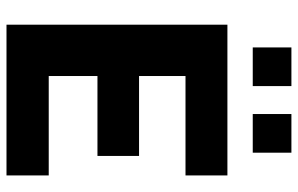

<svg xmlns="http://www.w3.org/2000/svg" viewBox="-183 -734 917 591"><g transform="rotate(90 275.5 -438.5)"><path d="M56 0V-680H520V-551H214V-408H460V-280H214V-130H520V0ZM331 -758V-877H450V-758ZM126 -758V-877H245V-758Z"/></g></svg>

Font: Cairo ExtraBold
Style: Regular
Weight: 800
Designer: Mohamed Gaber, Accademia di Belle Arti di Urbino
Foundry: Kief Type Foundry, Accademia di Belle Arti di Urbino
Version: Version 3.117